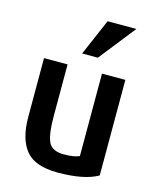

<svg xmlns="http://www.w3.org/2000/svg" viewBox="-121 -890 819 992"><g transform="rotate(15 288.5 -394.0)"><path d="M497 -25Q425 17 282 17Q160 17 111 -44Q62 -105 62 -222V-536H188V-257Q188 -164 206.5 -123Q225 -82 289 -82Q344 -82 372 -95V-536H497ZM330 -610H246L330 -805H484Z"/></g></svg>

Font: Repo
Style: DemiBold
Weight: 600
Designer: Stefan Peev
Foundry: Context Ltd
Version: Version 001.000